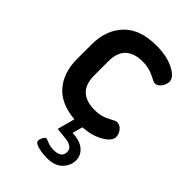

<svg xmlns="http://www.w3.org/2000/svg" viewBox="-211 -557 848 848"><g transform="rotate(45 212.5 -133.0)"><path d="M404 -68Q404 -43 365 -20Q326 3 268 7L255 55Q303 57 327.5 78Q352 99 352 130Q352 162 327.5 188Q303 214 253 214Q224 214 197.5 207Q171 200 171 186Q171 179 177 166.5Q183 154 191 154Q194 154 211.5 161Q229 168 248 168Q298 168 298 132Q298 98 244 94L196 89L218 7Q127 -1 82.5 -53.5Q38 -106 38 -191V-281Q38 -370 90 -425Q142 -480 245 -480Q310 -480 354 -457.5Q398 -435 398 -407Q398 -390 385.5 -373Q373 -356 356 -356Q351 -356 320.5 -371.5Q290 -387 253 -387Q143 -387 143 -281V-191Q143 -85 254 -85Q292 -85 322.5 -101.5Q353 -118 359 -118Q379 -118 391.5 -102Q404 -86 404 -68Z"/></g></svg>

Font: AkaAcidDosis
Style: SemiBold
Weight: 600
Designer: Edgar Tolentino, Pablo Impallari, Igino Marini, Cyberella
Foundry: Edgar Tolentino, Pablo Impallari, Igino Marini, Cyberella
Version: Version 1.007